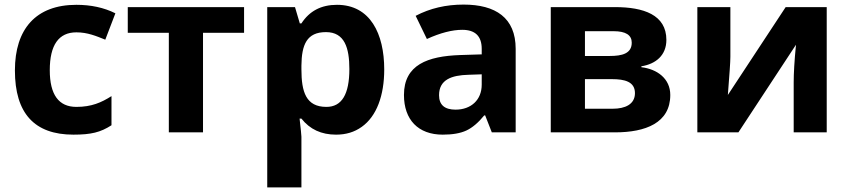

<svg xmlns="http://www.w3.org/2000/svg" viewBox="-20 -577 3702 837"><path d="M466 -31V-158C422 -130 379 -111 313 -111C236 -111 197 -164 197 -271C197 -381 236 -436 313 -436C362 -436 399 -420 439 -404L483 -519C433 -544 376 -556 313 -556C136 -556 45 -450 45 -270C45 -83 130 10 300 10C377 10 418 0 466 -31Z M1044 -546H537V-434H716V0H865V-434H1044Z M1449 -556C1380 -556 1329 -529 1294 -475H1287L1266 -546H1145V240H1294V19C1294 12 1291 -15 1286 -60H1294C1331 -13 1381 10 1445 10C1488 10 1525 -1 1557 -24C1622 -70 1655 -161 1655 -274C1655 -430 1594 -556 1449 -556ZM1503 -276C1503 -166 1470 -111 1403 -111C1314 -111 1294 -176 1294 -275V-291C1295 -382 1317 -437 1401 -437C1483 -437 1503 -367 1503 -276Z M2001 -557C1924 -557 1855 -541 1792 -508L1841 -407C1900 -434 1952 -447 1995 -447C2052 -447 2080 -419 2080 -364V-340L1985 -337C1845 -332 1741 -295 1741 -163C1741 -55 1803 10 1910 10C1953 10 1987 4 2013 -8C2039 -20 2066 -43 2091 -74H2095L2124 0H2228V-364C2228 -500 2140 -557 2001 -557ZM1966 -99C1918 -99 1894 -120 1894 -162C1894 -230 1949 -249 2022 -251L2080 -253V-208C2080 -141 2033 -99 1966 -99Z M2661 -546H2381V0H2661C2794 0 2902 -41 2902 -163C2902 -235 2844 -276 2776 -284V-288C2839 -298 2885 -336 2885 -403C2885 -513 2785 -546 2661 -546ZM2651 -103H2530V-232H2648C2703 -232 2748 -221 2748 -171C2748 -122 2705 -103 2651 -103ZM2638 -333H2530V-441H2655C2708 -441 2734 -424 2734 -391C2734 -343 2691 -333 2638 -333Z M3164 -546H3020V0H3199L3450 -382C3443 -311 3440 -257 3440 -218V0H3584V-546H3405L3153 -163C3160 -252 3164 -307 3164 -330Z"/></svg>

Font: Passageway
Style: Regular
Weight: 700
Foundry: Ascender Corporation
Version: Version 1.11